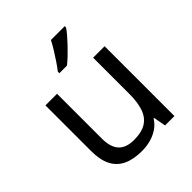

<svg xmlns="http://www.w3.org/2000/svg" viewBox="-212 -899 1042 1042"><g transform="rotate(-45 309.0 -378.0)"><path d="M533 -536V0H461L448 -71H444Q427 -43 400 -25Q373 -7 341 1.5Q309 10 274 10Q210 10 166.5 -10.5Q123 -31 101 -74Q79 -117 79 -185V-536H168V-191Q168 -127 197 -95Q226 -63 287 -63Q347 -63 381.5 -85.5Q416 -108 430.5 -151.5Q445 -195 445 -257V-536ZM457 -756Q448 -742 431 -722Q414 -702 393.5 -680.5Q373 -659 352.5 -639.5Q332 -620 314 -606H256V-618Q271 -637 288.5 -663Q306 -689 323 -716.5Q340 -744 351 -766H457Z"/></g></svg>

Font: Noto Sans Telugu
Style: Regular
Weight: 400
Designer: Jelle Bosma - Monotype Design Team
Foundry: Monotype Imaging Inc.
Version: Version 2.003